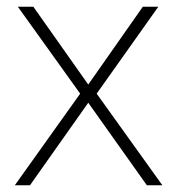

<svg xmlns="http://www.w3.org/2000/svg" viewBox="-20 -550 529 570"><path d="M218 -272 24 0H69L242 -245L416 0H462L267 -272L450 -530H404L242 -299L79 -530H33Z"/></svg>

Font: Noto Sans Arabic ExtLt
Style: Regular
Weight: 200
Designer: Monotype Design Team, Nadine Chahine, Nizar Qandah and Khaled Hosny
Foundry: Monotype Imaging Inc.
Version: Version 2.012